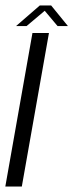

<svg xmlns="http://www.w3.org/2000/svg" viewBox="-26 -684 270 704"><path d="M-6.5 0 93 -563H153.5L54 0ZM33 -588.5 120 -664H161.5L223 -588.5H185L138 -644.5L71.5 -588.5Z"/></svg>

Font: Anybody Light
Style: Italic
Weight: 300
Italic angle: -10°
Designer: Tyler Finck
Foundry: Etcetera Type Company
Version: Version 1.010; ttfautohint (v1.8.3) -l 8 -r 50 -G 200 -x 14 